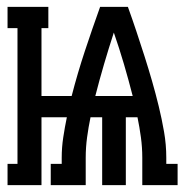

<svg xmlns="http://www.w3.org/2000/svg" viewBox="-20 -540 540 560"><path d="M2 0V-62H31V-458H2V-520H121V-458H101V-260H189Q206 -326 227.5 -391Q249 -456 272 -520H353Q366 -484 378 -448Q390 -412 401.5 -376Q413 -340 423.5 -303.5Q434 -267 443 -230Q452 -193 458.5 -155.5Q465 -118 465 -80V-62H498V0H395V-80Q395 -110 391 -139.5Q387 -169 381 -198H347V0H278V-198H244Q238 -169 234 -139.5Q230 -110 230 -80V0H128V-62H160V-80Q160 -110 164.5 -139.5Q169 -169 175 -198H101V0ZM367 -260Q355 -307 341.5 -353Q328 -399 312 -445Q297 -399 283.5 -353Q270 -307 258 -260Z"/></svg>

Font: Iosevka Curly Slab Medium
Style: Regular
Weight: 500
Monospace: yes
Designer: Belleve Invis
Foundry: Belleve Invis
Version: Version 22.1.2; ttfautohint (v1.8.4)